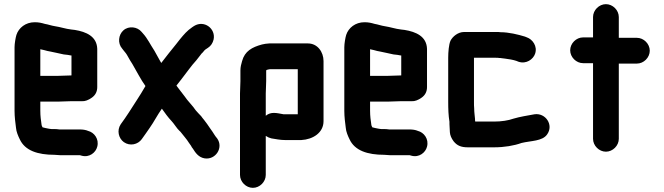

<svg xmlns="http://www.w3.org/2000/svg" viewBox="-20 -676 3196 924"><path d="M260 -311H174V-439L192 -435C203 -432 213 -429 222 -428C244 -424 266 -418 287 -414L305 -412L322 -409H324V-313H322C310 -313 275 -311 260 -311ZM322 -189H375C389 -188 405 -194 422 -206C439 -218 448 -235 448 -257V-441C446 -501 395 -523 340 -532L323 -534C296 -537 271 -546 244 -550C229 -552 210 -559 196 -561C179 -566 166 -569 147 -569C103 -569 70 -542 59 -508C55 -495 50 -466 50 -449V-142C50 -114 54 -84 57 -61C58 -43 68 -20 75 -6C100 49 162 69 242 69C251 69 262 71 272 71H365L372 73C410 84 441 58 448 30C458 -7 433 -39 404 -46C393 -51 378 -53 364 -53H266C258 -54 250 -55 241 -55H227C221 -56 216 -56 213 -57L198 -60C193 -61 189 -62 186 -63H185C184 -65 180 -72 180 -76C177 -97 174 -117 174 -143V-187H260C275 -187 308 -189 322 -189Z M914 -551 905 -545C880 -528 865 -510 846 -487L828 -464C802 -433 782 -406 756 -373L748 -387C739 -404 730 -419 723 -432C703 -462 690 -491 668 -515L661 -523C641 -547 600 -553 574 -530C550 -509 545 -468 568 -442L575 -433C584 -422 588 -418 596 -403C602 -392 609 -380 617 -368C636 -336 658 -292 680 -262C666 -237 653 -217 637 -192C610 -150 589 -116 561 -78C541 -48 551 -10 576 8C606 29 644 19 662 -6C674 -22 688 -43 700 -60C720 -88 737 -122 759 -153C774 -132 788 -112 806 -93C819 -79 831 -58 843 -47C846 -44 849 -42 850 -40C861 -25 879 -6 889 11L899 25C902 31 905 36 908 39C921 60 936 81 964 86C1017 95 1057 35 1025 -10C1013 -24 1013 -27 1002 -43C992 -56 988 -64 977 -79L962 -99C957 -105 952 -111 948 -117C939 -127 930 -135 922 -145C907 -168 883 -190 868 -213C859 -226 840 -248 829 -264C837 -275 845 -285 854 -296C878 -326 899 -358 925 -386L943 -409C948 -416 952 -421 956 -424C961 -430 965 -436 972 -440L981 -446C995 -455 1004 -469 1008 -486C1019 -538 963 -581 914 -551Z M1261 -286V-336C1262 -337 1262 -338 1262 -339C1267 -341 1273 -342 1279 -343H1413V-126H1345C1311 -132 1285 -140 1259 -119V-226C1259 -240 1261 -273 1261 -286ZM1135 -226V166C1135 199 1164 228 1197 228C1230 228 1259 199 1259 166V-22C1268 -16 1277 -12 1286 -10C1306 -7 1328 -2 1352 -2H1430C1486 -5 1537 -37 1537 -93V-382C1537 -426 1508 -467 1462 -467H1276C1263 -466 1252 -465 1241 -462C1193 -449 1158 -430 1145 -382C1141 -368 1137 -354 1137 -337V-285C1137 -272 1135 -239 1135 -226Z M1847 -311H1761V-439L1779 -435C1790 -432 1800 -429 1809 -428C1831 -424 1853 -418 1874 -414L1892 -412L1909 -409H1911V-313H1909C1897 -313 1862 -311 1847 -311ZM1909 -189H1962C1976 -188 1992 -194 2009 -206C2026 -218 2035 -235 2035 -257V-441C2033 -501 1982 -523 1927 -532L1910 -534C1883 -537 1858 -546 1831 -550C1816 -552 1797 -559 1783 -561C1766 -566 1753 -569 1734 -569C1690 -569 1657 -542 1646 -508C1642 -495 1637 -466 1637 -449V-142C1637 -114 1641 -84 1644 -61C1645 -43 1655 -20 1662 -6C1687 49 1749 69 1829 69C1838 69 1849 71 1859 71H1952L1959 73C1997 84 2028 58 2035 30C2045 -7 2020 -39 1991 -46C1980 -51 1965 -53 1951 -53H1853C1845 -54 1837 -55 1828 -55H1814C1808 -56 1803 -56 1800 -57L1785 -60C1780 -61 1776 -62 1773 -63H1772C1771 -65 1767 -72 1767 -76C1764 -97 1761 -117 1761 -143V-187H1847C1862 -187 1895 -189 1909 -189Z M2143 -90V-79C2143 -67 2145 -53 2145 -40C2146 -25 2152 -11 2163 4C2180 25 2199 33 2232 33H2358C2407 33 2454 25 2490 12C2535 1 2590 4 2613 -29C2646 -75 2605 -134 2552 -126C2519 -120 2481 -114 2451 -105C2426 -96 2393 -91 2358 -91H2267C2266 -96 2266 -100 2266 -104C2265 -118 2262 -136 2262 -154C2261 -163 2261 -174 2261 -187V-398H2367C2373 -398 2378 -398 2382 -397C2385 -397 2389 -397 2394 -396L2410 -394C2427 -392 2451 -388 2465 -383L2475 -379C2513 -366 2546 -391 2555 -417C2568 -454 2542 -487 2516 -496L2506 -500C2473 -510 2429 -521 2388 -521C2383 -522 2377 -522 2370 -522H2213C2184 -522 2158 -500 2148 -480C2140 -462 2137 -426 2137 -398V-187C2137 -151 2138 -121 2143 -90Z M2834 -594V-496H2786C2753 -496 2724 -467 2724 -434C2724 -401 2753 -372 2786 -372H2834V-8C2834 25 2863 54 2896 54C2929 54 2958 25 2958 -8V-370H3045C3078 -370 3107 -399 3107 -432C3107 -465 3078 -494 3045 -494H2958V-594C2958 -627 2929 -656 2896 -656C2863 -656 2834 -627 2834 -594Z"/></svg>

Font: Electronic
Style: Thk
Weight: 900
Version: Version 1.011